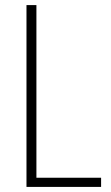

<svg xmlns="http://www.w3.org/2000/svg" viewBox="-20 -734 436 754"><path d="M84 0V-714H123V-36H377V0Z"/></svg>

Font: Noto Sans Lao UI Cond ExtLt
Style: Regular
Weight: 200
Width: 3
Designer: Monotype Design Team
Foundry: Monotype Imaging Inc.
Version: Version 2.000; ttfautohint (v1.8.4.7-5d5b)